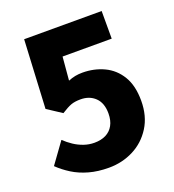

<svg xmlns="http://www.w3.org/2000/svg" viewBox="-137 -852 883 973"><g transform="rotate(-20 304.5 -365.5)"><path d="M285 14Q226 14 178 0.5Q130 -13 92.5 -36.5Q55 -60 25 -89L106 -201Q127 -181 151 -165Q175 -149 202.5 -139.5Q230 -130 259 -130Q295 -130 321 -143Q347 -156 361.5 -182Q376 -208 376 -246Q376 -302 345.5 -331.5Q315 -361 267 -361Q236 -361 215.5 -353.5Q195 -346 162 -325L84 -376L103 -745H521V-596H256L245 -470Q265 -478 283 -481.5Q301 -485 322 -485Q385 -485 438 -460Q491 -435 522.5 -383Q554 -331 554 -250Q554 -167 516.5 -107.5Q479 -48 418 -17Q357 14 285 14Z"/></g></svg>

Font: Noto Sans SC Black
Style: Regular
Weight: 900
Designer: Ryoko NISHIZUKA  (kana, bopomofo & ideographs); Paul D. Hunt (Latin, Greek & Cyrillic); Sandoll Communications , Soo-you
Foundry: Adobe
Version: Version 2.004-H2;hotconv 1.0.118;makeotfexe 2.5.65603